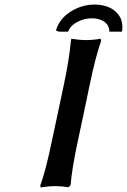

<svg xmlns="http://www.w3.org/2000/svg" viewBox="-20 -822 561 848"><path d="M359.9 -645Q390.6 -645 424.8 -650.9L426.8 -641.1Q403.3 -578.1 375 -441.9Q366.7 -401.9 349.9 -321.5Q333 -241.2 324.2 -201.2Q296.9 -74.2 292 -4.9L283.2 4.9Q250 0 225.1 0Q195.3 0 159.2 5.9L158.2 -3.9Q180.7 -62.5 210 -203.1Q211.9 -211.4 261.2 -443.8Q285.6 -558.1 293 -640.1Q293 -640.6 293.9 -645.5Q294.9 -650.4 294.9 -650.9Q331.1 -645 359.9 -645ZM241.2 -682.1 227.1 -687Q242.2 -739.3 291.7 -770.5Q341.3 -801.8 397 -801.8Q457.5 -801.8 492.4 -769.3Q527.3 -736.8 519 -682.1H462.9Q462.9 -710 441.2 -725.6Q419.4 -741.2 386.2 -741.2Q352.5 -741.2 321.8 -725.3Q291 -709.5 280.8 -682.1Z"/></svg>

Font: Linear Smooth
Style: Bold Italic
Weight: 700
Designer: Philipp H. Poll, Flanker
Foundry: Philipp H. Poll, reworked by Flanker
Version: Version 1.061 | FøM Fix